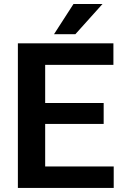

<svg xmlns="http://www.w3.org/2000/svg" viewBox="-20 -924 604 944"><path d="M539.1 -105.5V0H67.9V-710.9H537.6V-605H202.1V-417.5H489.7V-314.5H202.1V-105.5ZM245.6 -755.9 341.3 -904.3H483.9L350.6 -755.9Z"/></svg>

Font: Vazirmatn UI FD SemiBold
Style: Regular
Weight: 600
Designer: Saber Rastikerdar
Foundry: Saber Rastikerdar
Version: Version 33.003